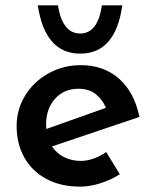

<svg xmlns="http://www.w3.org/2000/svg" viewBox="-20 -685 573 716"><path d="M376 -118 427 -35Q393 -14 354 -1.5Q315 11 279 11Q206 11 152.5 -18Q99 -47 70.5 -98Q42 -149 42 -215Q42 -277 74 -329Q106 -381 161 -411.5Q216 -442 281 -442Q367 -442 424 -391.5Q481 -341 500 -249L174 -139Q191 -113 219 -99Q247 -85 281 -85Q328 -85 376 -118ZM152 -221Q152 -210 153 -204L375 -283Q362 -314 337 -334Q312 -354 272 -354Q219 -354 185.5 -317Q152 -280 152 -221ZM121 -665H196Q213 -560 279 -560Q345 -560 360 -665H436Q411 -485 279 -485Q148 -485 121 -665Z"/></svg>

Font: Josefin Sans SemiBold
Style: Regular
Weight: 600
Designer: Santiago Orozco
Foundry: Typemade
Version: Version 2.000